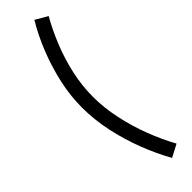

<svg xmlns="http://www.w3.org/2000/svg" viewBox="-288 -712 825 825"><g transform="rotate(-45 124.5 -299.0)"><path d="M168 120Q134 60 106.5 -11.5Q79 -83 63 -158.5Q47 -234 47 -306Q47 -379 63.5 -452Q80 -525 107.5 -593.5Q135 -662 169 -718L224 -686Q194 -634 168.5 -571Q143 -508 128 -440.5Q113 -373 113 -306Q113 -240 128 -169.5Q143 -99 168.5 -32.5Q194 34 225 90Z"/></g></svg>

Font: Lil Grotesk
Style: Regular
Weight: 400
Designer: Bastien Sozeau
Foundry: NBR — Bastien Sozeau
Version: Version 4.002; ttfautohint (v1.8.4.7-5d5b)